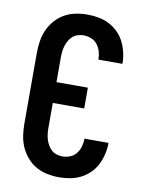

<svg xmlns="http://www.w3.org/2000/svg" viewBox="-85 -804 669 873"><g transform="rotate(10 250.0 -367.5)"><path d="M247 8Q220 8 193 2.5Q166 -3 142 -16.5Q118 -30 99.5 -51.5Q81 -73 70 -98Q59 -123 55 -150.5Q51 -178 51 -205V-530Q51 -557 55 -584.5Q59 -612 70 -637Q81 -662 99.5 -683.5Q118 -705 142 -718.5Q166 -732 193 -737.5Q220 -743 247 -743Q273 -743 298.5 -738.5Q324 -734 347 -722.5Q370 -711 389 -692.5Q408 -674 419.5 -651Q431 -628 437 -602.5Q443 -577 443 -551Q443 -551 443 -551Q443 -551 443 -550H332Q332 -551 332 -551Q332 -551 332 -551Q332 -569 327 -586.5Q322 -604 311 -618.5Q300 -633 282.5 -640Q265 -647 247 -647Q234 -647 220.5 -643Q207 -639 197 -630Q187 -621 180 -609Q173 -597 169 -584Q165 -571 163.5 -557.5Q162 -544 162 -530V-416H307V-320H162V-205Q162 -191 163.5 -177.5Q165 -164 169 -151Q173 -138 180 -126Q187 -114 197 -105Q207 -96 220.5 -92Q234 -88 247 -88Q265 -88 282.5 -95Q300 -102 311 -116.5Q322 -131 327 -148.5Q332 -166 332 -184Q332 -184 332 -184Q332 -184 332 -185H443Q443 -184 443 -184Q443 -184 443 -184Q443 -158 437 -132.5Q431 -107 419.5 -84Q408 -61 389 -42.5Q370 -24 347 -12.5Q324 -1 298.5 3.5Q273 8 247 8Z"/></g></svg>

Font: Iosevka SS08 Regular
Style: Bold
Weight: 700
Monospace: yes
Designer: Belleve Invis
Foundry: Belleve Invis
Version: Version 16.3.4; ttfautohint (v1.8.4)